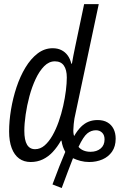

<svg xmlns="http://www.w3.org/2000/svg" viewBox="-20 -780 611 936"><path d="M280.8 136.7 235.8 119.1Q252.9 72.8 269 32Q285.2 -8.8 298.3 -39.6Q292 -50.3 287.1 -64Q282.2 -77.6 279.8 -94.2H276.9Q259.3 -63 237.5 -39.6Q215.8 -16.1 189 -3.2Q162.1 9.8 129.4 9.8Q96.7 9.8 73.2 -7.3Q49.8 -24.4 37.1 -57.9Q24.4 -91.3 24.4 -139.2Q24.4 -189.9 33.7 -245.8Q43 -301.8 60.5 -354.7Q78.1 -407.7 104 -450.7Q129.9 -493.7 163.3 -519.3Q196.8 -544.9 236.8 -544.9Q261.2 -544.9 279.5 -535.6Q297.9 -526.4 310.1 -509.5Q322.3 -492.7 327.6 -469.7H330.6Q334 -488.3 337.6 -508.5Q341.3 -528.8 345.7 -548.3L390.1 -759.8H461.4L342.8 -201.7Q340.8 -187.5 339.4 -175.5Q337.9 -163.6 337.9 -152.8Q336.9 -142.1 337.9 -132.8Q338.9 -123.5 341.3 -116.7Q357.9 -145 375.2 -162.1Q392.6 -179.2 412.4 -187Q432.1 -194.8 455.6 -194.8Q484.4 -194.8 503.9 -183.3Q523.4 -171.9 533.7 -151.4Q543.9 -130.9 543.9 -104Q543.9 -66.4 526.4 -41Q508.8 -15.6 479.5 -2.9Q450.2 9.8 415 9.8Q392.6 9.8 372.3 4.4Q352.1 -1 335.9 -8.8Q325.2 19.5 310.8 56.4Q296.4 93.3 280.8 136.7ZM150.9 -52.7Q176.3 -52.7 197.3 -70.8Q218.3 -88.9 235.6 -119.1Q252.9 -149.4 266.1 -187Q279.3 -224.6 288.1 -263.9Q296.9 -303.2 301.3 -339.1Q305.7 -375 305.7 -401.9Q305.7 -439.9 291.3 -460.4Q276.9 -481 247.6 -481Q218.8 -481 195.3 -457.3Q171.9 -433.6 153.8 -395Q135.7 -356.4 123.5 -311Q111.3 -265.6 105 -221.2Q98.6 -176.8 98.6 -142.6Q98.6 -96.7 111.8 -74.7Q125 -52.7 150.9 -52.7ZM421.4 -40Q451.2 -40 470.5 -55.9Q489.7 -71.8 489.7 -100.6Q489.7 -121.6 477.8 -133.3Q465.8 -145 447.8 -145Q424.3 -145 405.3 -129.4Q386.2 -113.8 362.8 -64Q372.6 -52.2 387.7 -46.1Q402.8 -40 421.4 -40Z"/></svg>

Font: Open Sans Condensed
Style: Italic
Weight: 400
Width: 3
Italic angle: -12°
Designer: Monotype Design Team
Foundry: Monotype Imaging Inc.
Version: Version 3.000